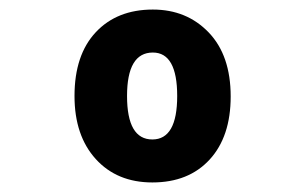

<svg xmlns="http://www.w3.org/2000/svg" viewBox="-20 -742 640 402"><path d="M463 -540Q463 -626 417 -674Q371 -722 300 -722Q225 -722 180.5 -674.5Q136 -627 136 -541Q136 -458 180.5 -409Q225 -360 299 -360Q375 -360 419 -408Q463 -456 463 -540ZM246 -541Q246 -632 300 -632Q351 -632 351 -541Q351 -450 299 -450Q246 -450 246 -541Z"/></svg>

Font: Noto Sans Mono UI ExtraBold
Style: Regular
Weight: 800
Designer: Monotype Design team
Foundry: Monotype Imaging Inc.
Version: 1.000